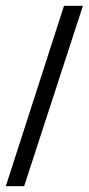

<svg xmlns="http://www.w3.org/2000/svg" viewBox="-38 -566 305 660"><path d="M182 -546 -18 74H45L247 -546Z"/></svg>

Font: GFS Nicefore
Style: Regular
Weight: 400
Designer: George Matthiopoulos
Foundry: George Matthiopoulos
Version: Version 1.0